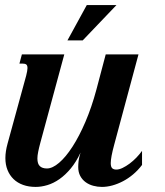

<svg xmlns="http://www.w3.org/2000/svg" viewBox="-20 -736 659 767"><path d="M84.5 -433.6Q89.8 -454.1 89.8 -463.9Q89.8 -474.6 85 -478.3Q80.1 -481.9 71.3 -481.9H57.6L67.4 -518.6H236.8L141.1 -165.5Q135.7 -145.5 132.6 -129.9Q129.4 -114.3 129.4 -103Q129.4 -81.5 139.2 -72.3Q148.9 -63 167.5 -63Q189.5 -63 216.1 -85.7Q242.7 -108.4 269.5 -149.9Q296.4 -191.4 321.3 -249.5Q346.2 -307.6 365.2 -378.4L402.3 -518.6H533.2L436 -157.2Q422.4 -106.9 422.4 -84.5Q422.4 -69.8 428 -64.2Q433.6 -58.6 444.8 -58.6Q456.1 -58.6 469.7 -65.2Q483.4 -71.8 497.6 -82.3Q511.7 -92.8 524.7 -106.2Q537.6 -119.6 547.4 -133.3V-77.1Q531.2 -55.7 511.7 -39.3Q492.2 -22.9 471.2 -12Q450.2 -1 428.7 4.9Q407.2 10.7 387.2 10.7Q369.6 10.7 352.5 6.1Q335.4 1.5 322 -8.3Q308.6 -18.1 300.5 -33.2Q292.5 -48.3 292.5 -68.8Q292.5 -79.1 293.9 -92.5Q295.4 -106 301.8 -126.5Q284.2 -88.9 262.7 -63Q241.2 -37.1 217.5 -20.5Q193.8 -3.9 169.4 3.4Q145 10.7 122.6 10.7Q94.7 10.7 72.3 2.7Q49.8 -5.4 34.2 -20.5Q18.6 -35.6 10 -56.9Q1.5 -78.1 1.5 -104.5Q1.5 -130.9 10.3 -162.6ZM326.7 -715.8H445.3L310.5 -574.7H249.5Z"/></svg>

Font: Arian AMU Serif
Style: Bold Italic
Weight: 700
Italic angle: -15°
Designer: Ruben Hakobyan (Tarumian)
Foundry: Ruben Hakobyan (Tarumian)
Version: Version 1.002